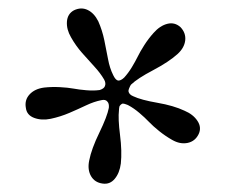

<svg xmlns="http://www.w3.org/2000/svg" viewBox="-20 -772 541 453"><path d="M41 -517.6Q37.6 -536.1 49.8 -549.3Q62 -562.5 84 -565.4Q102.1 -567.4 121.1 -566.4Q140.1 -565.4 153.3 -563Q166.5 -560.5 183.6 -559.1Q200.7 -557.6 215.3 -559.6Q225.6 -563 227.5 -568.8Q230.5 -575.7 225.6 -584.5Q216.8 -599.6 202.9 -614.7Q189 -629.9 173.8 -647Q158.7 -664.1 147.5 -684.1Q136.7 -702.6 137.9 -720.9Q139.2 -739.3 154.3 -747.6Q171.4 -755.9 186.8 -748.5Q202.1 -741.2 211.9 -721.7Q221.2 -700.7 226.1 -677.2Q231 -653.8 234.9 -632.6Q238.8 -611.3 247.1 -594.7Q252.4 -583.5 258.3 -582Q264.6 -581.1 272.9 -588.9Q282.7 -599.6 291 -613.3Q299.3 -627 304.9 -638.4Q310.5 -649.9 320.3 -665.3Q330.1 -680.7 342.3 -694.3Q357.4 -711.4 374.8 -715.8Q392.1 -720.2 405.8 -708Q418.9 -694.3 417 -676.8Q415 -659.2 398.9 -644.5Q378.4 -626 341.3 -606.4Q304.2 -586.9 289.1 -572.3Q288.1 -570.8 287.1 -569.1Q286.1 -567.4 284.4 -563Q282.7 -558.6 283.2 -556.2Q284.7 -548.8 294.4 -544.9Q313 -536.1 351.3 -529.5Q389.6 -522.9 415.5 -510.7Q436 -502 446 -486.6Q456.1 -471.2 448.7 -455.6Q440.4 -438.5 422.6 -434.8Q404.8 -431.2 386.2 -441.9Q370.6 -450.7 355.7 -462.6Q340.8 -474.6 331.3 -484.6Q321.8 -494.6 308.8 -505.6Q295.9 -516.6 283.2 -523.4Q282.2 -523.9 280.5 -524.7Q278.8 -525.4 274.2 -526.9Q269.5 -528.3 267.6 -526.9Q265.1 -525.4 263.7 -523.7Q262.2 -522 261.7 -520.5Q261.2 -519 261 -516.1Q260.7 -513.2 260.7 -512.2Q258.3 -491.7 263.2 -453.4Q268.1 -415 265.1 -386.2Q262.2 -363.8 250.7 -350.1Q239.3 -336.4 222.2 -338.9Q203.6 -341.3 194.8 -356.4Q186 -371.6 190.4 -393.1Q195.8 -420.9 214.4 -459Q232.9 -497.1 236.8 -517.6Q237.8 -527.8 233.4 -532.2Q229 -538.1 218.8 -535.6Q201.7 -532.2 183.1 -523.4Q164.6 -514.6 143.6 -505.6Q122.6 -496.6 99.6 -491.7Q78.1 -487.3 60.5 -493.9Q43 -500.5 41 -517.6Z"/></svg>

Font: Crimson
Style: Regular
Weight: 400
Version: Version 0.8